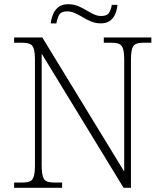

<svg xmlns="http://www.w3.org/2000/svg" viewBox="-20 -892 778 912"><path d="M47 0V-25H84Q109 -25 122 -30.5Q135 -36 140.5 -54Q146 -72 146 -109V-606Q146 -642 140.5 -660Q135 -678 121.5 -683.5Q108 -689 84 -689H47V-714H181L570 -77V-606Q570 -642 564.5 -660Q559 -678 545.5 -683.5Q532 -689 508 -689H473V-714H699V-689H664Q639 -689 626 -683.5Q613 -678 607.5 -660Q602 -642 602 -605V0H567L178 -637V-109Q178 -72 183.5 -54Q189 -36 202 -30.5Q215 -25 240 -25H275V0ZM459 -781Q435 -781 414 -789.5Q393 -798 374 -809.5Q355 -821 336.5 -829.5Q318 -838 299 -838Q269 -838 260 -819.5Q251 -801 248 -781H221Q223 -801 231 -822Q239 -843 256.5 -857.5Q274 -872 303 -872Q329 -872 350 -863.5Q371 -855 389 -844Q407 -833 424.5 -824.5Q442 -816 461 -816Q489 -816 498.5 -832Q508 -848 511 -869H538Q536 -847 528 -827Q520 -807 503.5 -794Q487 -781 459 -781Z"/></svg>

Font: Noto Serif Hentaigana ExtraLight
Style: Regular
Weight: 200
Designer: Kazuhiro Yamada
Foundry: nipponia
Version: Version 1.000